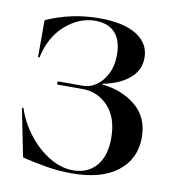

<svg xmlns="http://www.w3.org/2000/svg" viewBox="-66 -580 585 653"><g transform="rotate(10 226.0 -254.0)"><path d="M52 -11 19 -176 24 -177Q40 -128 72.5 -86.5Q105 -45 145.5 -21Q186 3 227 3Q277 3 306.5 -31Q336 -65 336 -127Q336 -197 300 -236Q264 -275 210 -275H123V-286H212Q234 -286 256 -301Q278 -316 292 -344Q306 -372 306 -409Q306 -459 282.5 -485Q259 -511 214 -511Q158 -511 110.5 -469Q63 -427 48 -355H43V-483Q130 -522 226 -522Q311 -522 355.5 -493.5Q400 -465 400 -416Q400 -372 365.5 -343.5Q331 -315 274 -304V-302Q343 -295 390.5 -256Q438 -217 438 -147Q438 -73 382 -29.5Q326 14 224 14Q178 14 131.5 6Q85 -2 52 -11Z"/></g></svg>

Font: Nyght Serif
Style: Regular
Weight: 400
Designer: Maksym Kobuzan
Version: Version 0.410;July 4, 2025;FontCreator 15.0.0.2958 64-bit